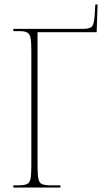

<svg xmlns="http://www.w3.org/2000/svg" viewBox="-20 -844 485 864"><path d="M40 0V-10H64Q90 -10 102 -16Q114 -22 117.5 -40.5Q121 -59 121 -98V-616Q121 -654 117.5 -673Q114 -692 102 -698Q90 -704 65 -704H40V-714H352Q387 -714 395.5 -727Q404 -740 406 -777L409 -824H419L415 -699H149V-98Q149 -59 152.5 -40.5Q156 -22 168 -16Q180 -10 207 -10H252V0Z"/></svg>

Font: Noto Serif Display Condensed Thin
Style: Regular
Weight: 100
Width: 3
Designer: Monotype Design Team
Foundry: Monotype Imaging Inc.
Version: Version 2.009